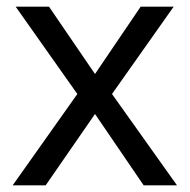

<svg xmlns="http://www.w3.org/2000/svg" viewBox="-20 -556 569 576"><path d="M212 -274 18 0H117L265 -214L411 0H511L316 -274L501 -536H402L265 -334L127 -536H27Z"/></svg>

Font: Noto Sans Cypriot
Style: Regular
Weight: 400
Designer: Monotype Design Team
Foundry: Monotype Imaging Inc.
Version: Version 2.002